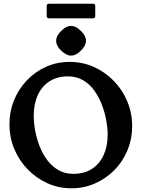

<svg xmlns="http://www.w3.org/2000/svg" viewBox="-20 -1005 763 1036"><path d="M356 -671Q426 -671 487 -643.5Q548 -616 594.5 -568Q641 -520 667 -457.5Q693 -395 693 -325Q693 -255 667.5 -193.5Q642 -132 596.5 -86.5Q551 -41 492 -15Q433 11 366 11Q296 11 235.5 -16.5Q175 -44 129 -91.5Q83 -139 57 -201.5Q31 -264 31 -334Q31 -403 55.5 -463.5Q80 -524 124.5 -571Q169 -618 228 -644.5Q287 -671 356 -671ZM347 -593Q289 -593 247.5 -566.5Q206 -540 184 -492Q162 -444 162 -380Q162 -342 170 -299Q178 -256 194 -215Q210 -174 235.5 -140.5Q261 -107 295.5 -87Q330 -67 375 -67Q435 -67 476.5 -94Q518 -121 539.5 -169Q561 -217 561 -279Q561 -313 553.5 -355Q546 -397 530 -439Q514 -481 489 -516Q464 -551 428.5 -572Q393 -593 347 -593ZM362.8 -865Q391 -865 416.8 -837.8Q444 -812 444 -785Q444 -758 416.8 -732.2Q391 -705 363.1 -705Q337.9 -705 310 -732Q283 -757.3 283 -785.3Q283 -812 310.2 -837.8Q336 -865 362.8 -865ZM494 -919Q494 -906 481 -906H245Q232 -906 232 -919V-972Q232 -985 245 -985H481Q494 -985 494 -972Z"/></svg>

Font: Young Serif Light
Style: Regular
Weight: 300
Designer: Bastien Sozeau
Foundry: NBR — Bastien Sozeau
Version: Version 5.001